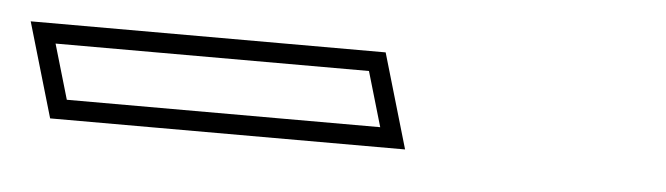

<svg xmlns="http://www.w3.org/2000/svg" viewBox="-147 -358 666 192"><g transform="rotate(5 186.5 -262.5)"><path d="M-93.8 -215H262.5L234.7 -310H-121.6ZM-78.8 -235 -94.9 -290H219.7L235.8 -235Z"/></g></svg>

Font: Din Kursivschrift
Style: BreitLeftGho
Weight: 400
Version: Version 1.089